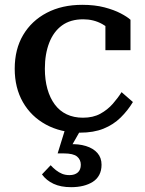

<svg xmlns="http://www.w3.org/2000/svg" viewBox="-20 -540 601 796"><path d="M324 -52Q366 -52 396 -68.5Q426 -85 447.5 -109.5Q469 -134 484 -158L531 -117Q510 -82 480 -52.5Q450 -23 409 -6.5Q368 10 312 10Q232 10 170.5 -23.5Q109 -57 75 -116.5Q41 -176 41 -255Q41 -336 76 -395Q111 -454 174 -487Q237 -520 321 -520Q373 -520 413 -509.5Q453 -499 480.5 -484.5Q508 -470 521 -458V-332H417V-451Q428 -449 436.5 -444Q445 -439 450.5 -431Q456 -423 457.5 -413Q459 -403 455 -393Q439 -421 403.5 -440.5Q368 -460 325 -460Q272 -460 237 -434.5Q202 -409 184 -362.5Q166 -316 166 -255Q166 -209 176.5 -171.5Q187 -134 207 -107Q227 -80 256.5 -66Q286 -52 324 -52ZM316 -4 275 68 267 58Q306 56 336.5 65.5Q367 75 384 94.5Q401 114 401 143Q401 167 391.5 185Q382 203 364.5 214Q347 225 324.5 230.5Q302 236 275 236Q232 236 202 222Q172 208 154 183L190 145Q200 156 212 165.5Q224 175 237.5 180.5Q251 186 268 186Q290 186 302.5 175Q315 164 315 143Q315 122 299.5 109Q284 96 244 96H219L250 -4Z"/></svg>

Font: Roboto Serif 36pt Medium
Style: Regular
Weight: 500
Designer: Greg Gazdowicz
Foundry: Commercial Type
Version: Version 1.008